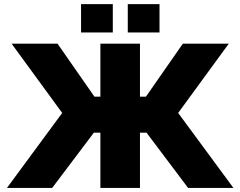

<svg xmlns="http://www.w3.org/2000/svg" viewBox="-20 -925 1183 945"><path d="M378.9 -765.1V-904.8H535.2V-765.1ZM608.9 -765.1V-904.8H765.1V-765.1ZM14.2 0 286.1 -369.1 37.1 -710H263.2L444.8 -449.2H474.1V-710H668.9V-449.2H698.2L879.9 -710H1106L856.9 -369.1L1128.9 0H905.8L701.2 -272H668.9V0H474.1V-272H441.9L236.8 0Z"/></svg>

Font: Rawline Black
Style: Regular
Weight: 900
Designer: Matt McInerney, Pablo Impallari, Rodrigo Fuenzalida
Foundry: Matt McInerney, Pablo Impallari, Rodrigo Fuenzalida
Version: Version 4.020;PS 004.020;hotconv 1.0.88;makeotf.lib2.5.64775